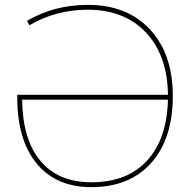

<svg xmlns="http://www.w3.org/2000/svg" viewBox="-20 -760 777 790"><path d="M671 -370Q669 -532 580.5 -626Q492 -720 341 -720Q210 -720 101 -656L91 -674Q203 -740 341 -740Q503 -740 597 -639Q691 -538 691 -365Q691 -189 602 -89.5Q513 10 356 10Q211 10 131 -87Q51 -184 51 -360V-370ZM671 -350H71Q73 -186 146.5 -98Q220 -10 356 -10Q503 -10 585 -99Q667 -188 671 -350Z"/></svg>

Font: Mplus 1p Thin
Style: Regular
Weight: 250
Version: Version 1.061